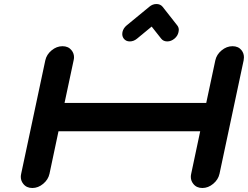

<svg xmlns="http://www.w3.org/2000/svg" viewBox="-20 -940 1240 960"><path d="M1198.2 -638.2 1077.6 -71.3Q1071.3 -42 1046.1 -21Q1021 0 991.7 0Q962.4 0 946.3 -21Q934.1 -36.1 934.1 -55.7Q934.1 -63 936 -71.3L981 -283.7H272.5L227.5 -71.3Q221.2 -42 196 -21Q170.9 0 141.6 0Q112.3 0 96.2 -21Q84 -36.1 84 -55.7Q84 -63 85.9 -71.3L206.5 -638.2Q212.9 -667.5 238 -688.2Q263.2 -709 292.5 -709Q321.8 -709 337.9 -688.5Q350.1 -673.3 350.1 -653.8Q350.1 -646.5 348.1 -638.2L302.7 -425.3H1011.2L1056.6 -638.2Q1063 -667.5 1088.1 -688.2Q1113.3 -709 1142.6 -709Q1171.9 -709 1188 -688.5Q1199.7 -673.3 1199.7 -653.3Q1199.7 -646 1198.2 -638.2ZM592.3 -779.8Q596.7 -799.3 613.3 -813L726.6 -906.2Q742.7 -919.9 762.2 -919.9Q781.7 -919.9 793 -906.2L866.2 -813Q874 -803.2 874 -790.5Q874 -785.6 872.6 -779.8Q868.7 -760.3 852.1 -746.6Q835.4 -732.9 816.4 -732.9Q796.9 -732.9 786.1 -746.6L738.3 -807.1L665 -746.6Q648.4 -732.9 628.9 -732.9Q609.9 -732.9 599.1 -746.6Q591.3 -756.8 591.3 -770Q591.3 -774.4 592.3 -779.8Z"/></svg>

Font: Robtronika
Style: Italic
Weight: 400
Italic angle: -12°
Designer: GGBot
Version: 1.00